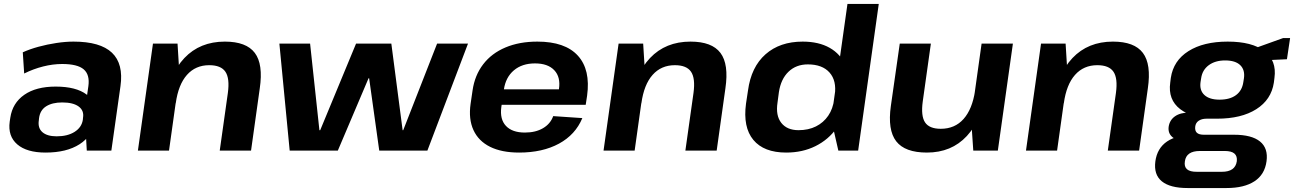

<svg xmlns="http://www.w3.org/2000/svg" viewBox="-20 -760 6531 969"><path d="M407 -194 426 -325Q434 -383 402.5 -410Q371 -437 294 -437Q247 -437 197.5 -424.5Q148 -412 102 -389L95 -496Q130 -512 174 -524Q218 -536 264.5 -543Q311 -550 351 -550Q486 -550 545 -494Q604 -438 588 -325L542 0H418ZM210 10Q115 10 67 -31.5Q19 -73 29 -146L32 -166Q43 -240 102.5 -281.5Q162 -323 261 -323Q364 -323 417 -283Q470 -243 460 -169L457 -148Q447 -74 381.5 -32Q316 10 210 10ZM266 -72Q321 -72 356.5 -94.5Q392 -117 398 -155L399 -166Q405 -202 377 -222.5Q349 -243 294 -243Q244 -243 213 -223.5Q182 -204 177 -163L176 -153Q170 -114 194 -93Q218 -72 266 -72Z M1130 -291Q1140 -365 1117.5 -398Q1095 -431 1036 -431Q967 -431 923.5 -382Q880 -333 867 -239L798 -158L809 -227Q832 -384 910.5 -467Q989 -550 1115 -550Q1223 -550 1266 -493Q1309 -436 1291 -314L1247 0H1089ZM752 -540H876L886 -378L833 0H676Z M1390 -540H1545L1592 -103H1596L1777 -540H1955L2012 -103H2015L2186 -540H2342L2137 0H1894L1843 -365H1840L1685 0H1442Z M2600 10Q2512 10 2453.5 -19Q2395 -48 2369.5 -103.5Q2344 -159 2355 -236L2365 -304Q2376 -380 2418.5 -435.5Q2461 -491 2531 -520.5Q2601 -550 2692 -550Q2832 -550 2896.5 -479Q2961 -408 2943 -277L2936 -231H2483L2494 -309H2823L2797 -279L2801 -311Q2810 -371 2777.5 -405.5Q2745 -440 2680 -440Q2615 -440 2573.5 -405Q2532 -370 2523 -308L2510 -219Q2502 -158 2533.5 -124.5Q2565 -91 2629 -91Q2683 -91 2720.5 -113Q2758 -135 2772 -174L2919 -164Q2884 -80 2801 -35Q2718 10 2600 10Z M3480 -291Q3490 -365 3467.5 -398Q3445 -431 3386 -431Q3317 -431 3273.5 -382Q3230 -333 3217 -239L3148 -158L3159 -227Q3182 -384 3260.5 -467Q3339 -550 3465 -550Q3573 -550 3616 -493Q3659 -436 3641 -314L3597 0H3439ZM3102 -540H3226L3236 -378L3183 0H3026Z M3948 10Q3835 10 3782 -54Q3729 -118 3745 -237L3755 -303Q3771 -422 3843.5 -486Q3916 -550 4031 -550Q4112 -550 4167.5 -518.5Q4223 -487 4247.5 -429Q4272 -371 4261 -292L4255 -251Q4244 -172 4202.5 -113.5Q4161 -55 4095.5 -22.5Q4030 10 3948 10ZM4010 -103Q4060 -103 4098 -122Q4136 -141 4160 -176Q4184 -211 4190 -260L4193 -281Q4203 -353 4166.5 -394Q4130 -435 4057 -435Q3998 -435 3959.5 -398Q3921 -361 3911 -295L3904 -242Q3894 -177 3923 -140Q3952 -103 4010 -103ZM4175 -158 4257 -740H4415L4311 0H4211Z M4637 -248Q4627 -175 4648.5 -142.5Q4670 -110 4728 -110Q4799 -110 4843 -159.5Q4887 -209 4901 -302L4969 -382L4959 -313Q4937 -157 4859.5 -73.5Q4782 10 4658 10Q4547 10 4503 -47Q4459 -104 4476 -225L4521 -540H4678ZM5016 0H4892L4881 -162L4934 -540H5092Z M5612 -291Q5622 -365 5599.5 -398Q5577 -431 5518 -431Q5449 -431 5405.5 -382Q5362 -333 5349 -239L5280 -158L5291 -227Q5314 -384 5392.5 -467Q5471 -550 5597 -550Q5705 -550 5748 -493Q5791 -436 5773 -314L5729 0H5571ZM5234 -540H5358L5368 -378L5315 0H5158Z M6122 -161Q5999 -161 5936.5 -209Q5874 -257 5886 -343L5889 -367Q5902 -454 5978 -502Q6054 -550 6176 -550Q6299 -550 6361.5 -502Q6424 -454 6412 -367L6409 -343Q6396 -257 6320.5 -209Q6245 -161 6122 -161ZM5974 189Q5885 189 5843.5 155Q5802 121 5811 54Q5820 -12 5870 -46Q5920 -80 6011 -80H6208Q6297 -80 6339 -46Q6381 -12 6372 54Q6363 121 6311 155Q6259 189 6170 189ZM6147 107Q6214 107 6222 54Q6225 28 6210 15Q6195 2 6161 2H6036Q5967 2 5960 54Q5951 108 6021 107ZM5962 -49Q5919 -49 5896.5 -68.5Q5874 -88 5878 -120Q5883 -154 5910 -173Q5937 -192 5983 -192H6126L6122 -161H6069Q6045 -161 6029.5 -150.5Q6014 -140 6012 -120Q6010 -100 6020.5 -90Q6031 -80 6056 -80H6110L6106 -49ZM6135 -257Q6187 -257 6218 -280Q6249 -303 6255 -346L6258 -365Q6264 -407 6239.5 -431Q6215 -455 6163 -455Q6113 -455 6080.5 -431Q6048 -407 6042 -365L6039 -346Q6033 -304 6058.5 -280.5Q6084 -257 6135 -257ZM6289 -508 6456 -568H6491L6475 -461L6281 -452Z"/></svg>

Font: Pathway Extreme 8pt Thin 12pt
Style: Bold Italic
Weight: 700
Italic angle: -8°
Version: Version 1.001;gftools[0.9.26]